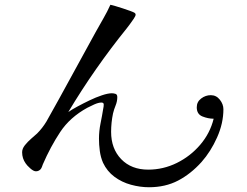

<svg xmlns="http://www.w3.org/2000/svg" viewBox="-20 -754 1040 807"><path d="M919 -295Q919 -236 892.5 -176.5Q866 -117 827 -73Q782 -23 728.5 5Q675 33 606 33Q569 33 530.5 22.5Q492 12 461 -11Q430 -34 413 -70Q403 -93 399.5 -119.5Q396 -146 396 -171Q396 -203 402.5 -235Q409 -267 414 -298Q415 -302 415.5 -306.5Q416 -311 416 -315Q416 -323 406 -323Q394 -323 376 -315Q358 -307 347 -301Q274 -261 233 -199Q192 -137 160 -63Q159 -59 156 -52Q153 -45 150 -42Q142 -34 131 -34Q121 -34 107 -46.5Q93 -59 88 -67Q73 -88 73 -114Q73 -129 84.5 -143.5Q96 -158 111 -171Q126 -184 136 -193Q158 -215 175 -243Q228 -337 279 -431Q330 -525 382 -619Q398 -648 414.5 -676.5Q431 -705 444 -734Q450 -733 465 -728.5Q480 -724 497 -718.5Q514 -713 527.5 -708Q541 -703 544 -701Q550 -698 550 -692Q550 -687 542 -675Q534 -663 525 -651Q516 -639 512 -634Q445 -551 383.5 -463Q322 -375 267 -283Q281 -293 305 -306Q329 -319 356 -332Q383 -345 408.5 -353.5Q434 -362 450 -362Q458 -362 465.5 -359.5Q473 -357 473 -346Q473 -328 466 -311Q459 -294 455 -277Q451 -258 449 -238.5Q447 -219 447 -200Q447 -129 489.5 -85Q532 -41 603 -41Q666 -41 723 -69Q780 -97 821.5 -145.5Q863 -194 878 -255Q855 -255 831 -264.5Q807 -274 807 -303Q807 -326 825.5 -340Q844 -354 866 -354Q889 -354 904 -335Q919 -316 919 -295Z"/></svg>

Font: Kaisei Decol
Style: Regular
Weight: 400
Designer: Font-Kai, 金井和夫
Foundry: KAZUO KANAI
Version: Version 5.003